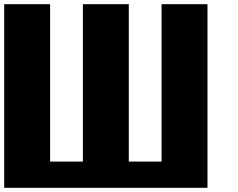

<svg xmlns="http://www.w3.org/2000/svg" viewBox="-20 -895 1134 915"><path d="M218.8 -875V-125H375V-875H593.8V-125H750V-875H968.8V0H0V-875Z"/></svg>

Font: CraftyPE
Style: Regular
Weight: 400
Designer: Erek Butcher
Foundry: Haunted Coop
Version: Version 0.018;April 4, 2024;FontCreator 15.0.0.2962 64-bit